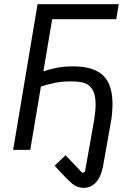

<svg xmlns="http://www.w3.org/2000/svg" viewBox="-20 -718 640 920"><path d="M380 182Q351 182 329 164.5Q307 147 275 112L242 76L294 26L374 110L387 106L431 -142Q434 -160 436 -180Q438 -200 438 -218Q438 -255 429 -276.5Q420 -298 404.5 -309.5Q389 -321 367.5 -324.5Q346 -328 322 -328Q277 -328 243 -321Q209 -314 176 -303L125 0H43L160 -698H549L537 -626H230L188 -377H192Q223 -388 257 -394Q291 -400 331 -400Q383 -400 419 -388Q455 -376 477 -353.5Q499 -331 509 -297.5Q519 -264 519 -221Q519 -200 517 -175Q515 -150 510 -126L474 77Q470 98 463 117Q456 136 444.5 150.5Q433 165 417 173.5Q401 182 380 182Z"/></svg>

Font: IBM Plex Mono
Style: Italic
Weight: 400
Italic angle: -9°
Monospace: yes
Designer: Mike Abbink, Paul van der Laan, Pieter van Rosmalen
Foundry: Bold Monday
Version: Version 2.3